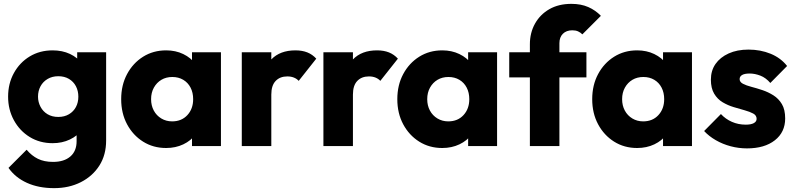

<svg xmlns="http://www.w3.org/2000/svg" viewBox="-20 -757 4118 995"><path d="M260 218Q180 218 119.5 190.5Q59 163 24 113L118 19Q144 50 176.5 66Q209 82 255 82Q312 82 344.5 54Q377 26 377 -25V-149L403 -255L380 -361V-486H530V-29Q530 46 495 101Q460 156 399 187Q338 218 260 218ZM253 -15Q186 -15 134 -47Q82 -79 52 -134Q22 -189 22 -256Q22 -324 52 -378.5Q82 -433 134 -464.5Q186 -496 253 -496Q303 -496 342.5 -477.5Q382 -459 406.5 -425.5Q431 -392 434 -348V-163Q431 -120 406.5 -86.5Q382 -53 342 -34Q302 -15 253 -15ZM282 -151Q314 -151 337.5 -165Q361 -179 373.5 -202.5Q386 -226 386 -256Q386 -286 373.5 -310Q361 -334 337.5 -348Q314 -362 282 -362Q251 -362 227 -348Q203 -334 190 -310Q177 -286 177 -256Q177 -228 190 -203.5Q203 -179 226.5 -165Q250 -151 282 -151Z M841 10Q774 10 721.5 -23Q669 -56 638.5 -113Q608 -170 608 -243Q608 -316 638.5 -373Q669 -430 721.5 -463Q774 -496 841 -496Q890 -496 929.5 -477Q969 -458 994 -424.5Q1019 -391 1022 -348V-138Q1019 -95 994.5 -61.5Q970 -28 930 -9Q890 10 841 10ZM872 -128Q921 -128 951 -160.5Q981 -193 981 -243Q981 -277 967.5 -303Q954 -329 929.5 -343.5Q905 -358 873 -358Q841 -358 816.5 -343.5Q792 -329 777.5 -303Q763 -277 763 -243Q763 -210 777 -184Q791 -158 816 -143Q841 -128 872 -128ZM975 0V-131L998 -249L975 -367V-486H1125V0Z M1233 0V-486H1386V0ZM1386 -267 1322 -317Q1341 -402 1386 -449Q1431 -496 1511 -496Q1546 -496 1572.5 -485.5Q1599 -475 1619 -453L1528 -338Q1518 -349 1503 -355Q1488 -361 1469 -361Q1431 -361 1408.5 -337.5Q1386 -314 1386 -267Z M1656 0V-486H1809V0ZM1809 -267 1745 -317Q1764 -402 1809 -449Q1854 -496 1934 -496Q1969 -496 1995.5 -485.5Q2022 -475 2042 -453L1951 -338Q1941 -349 1926 -355Q1911 -361 1892 -361Q1854 -361 1831.5 -337.5Q1809 -314 1809 -267Z M2272 10Q2205 10 2152.5 -23Q2100 -56 2069.5 -113Q2039 -170 2039 -243Q2039 -316 2069.5 -373Q2100 -430 2152.5 -463Q2205 -496 2272 -496Q2321 -496 2360.5 -477Q2400 -458 2425 -424.5Q2450 -391 2453 -348V-138Q2450 -95 2425.5 -61.5Q2401 -28 2361 -9Q2321 10 2272 10ZM2303 -128Q2352 -128 2382 -160.5Q2412 -193 2412 -243Q2412 -277 2398.5 -303Q2385 -329 2360.5 -343.5Q2336 -358 2304 -358Q2272 -358 2247.5 -343.5Q2223 -329 2208.5 -303Q2194 -277 2194 -243Q2194 -210 2208 -184Q2222 -158 2247 -143Q2272 -128 2303 -128ZM2406 0V-131L2429 -249L2406 -367V-486H2556V0Z M2726 0V-528Q2726 -587 2752.5 -634.5Q2779 -682 2827 -709.5Q2875 -737 2941 -737Q2991 -737 3028.5 -720.5Q3066 -704 3094 -675L2998 -579Q2988 -589 2975.5 -594.5Q2963 -600 2946 -600Q2915 -600 2897 -582Q2879 -564 2879 -533V0ZM2619 -356V-486H3019V-356Z M3282 10Q3215 10 3162.5 -23Q3110 -56 3079.5 -113Q3049 -170 3049 -243Q3049 -316 3079.5 -373Q3110 -430 3162.5 -463Q3215 -496 3282 -496Q3331 -496 3370.5 -477Q3410 -458 3435 -424.5Q3460 -391 3463 -348V-138Q3460 -95 3435.5 -61.5Q3411 -28 3371 -9Q3331 10 3282 10ZM3313 -128Q3362 -128 3392 -160.5Q3422 -193 3422 -243Q3422 -277 3408.5 -303Q3395 -329 3370.5 -343.5Q3346 -358 3314 -358Q3282 -358 3257.5 -343.5Q3233 -329 3218.5 -303Q3204 -277 3204 -243Q3204 -210 3218 -184Q3232 -158 3257 -143Q3282 -128 3313 -128ZM3416 0V-131L3439 -249L3416 -367V-486H3566V0Z M3851 12Q3808 12 3766.5 1Q3725 -10 3689.5 -30.5Q3654 -51 3629 -78L3716 -166Q3740 -140 3773 -125.5Q3806 -111 3845 -111Q3872 -111 3886.5 -119Q3901 -127 3901 -141Q3901 -159 3883.5 -168.5Q3866 -178 3839 -185.5Q3812 -193 3782 -202Q3752 -211 3725 -227Q3698 -243 3681 -271.5Q3664 -300 3664 -344Q3664 -391 3688 -425.5Q3712 -460 3756 -480Q3800 -500 3859 -500Q3921 -500 3973.5 -478.5Q4026 -457 4059 -415L3972 -327Q3949 -354 3920.5 -365Q3892 -376 3865 -376Q3839 -376 3826 -368.5Q3813 -361 3813 -347Q3813 -332 3830 -323Q3847 -314 3874 -307Q3901 -300 3931 -290Q3961 -280 3988 -263Q4015 -246 4032 -217.5Q4049 -189 4049 -143Q4049 -72 3995.5 -30Q3942 12 3851 12Z"/></svg>

Font: Outfit
Style: Bold
Weight: 700
Designer: Rodrigo Fuenzalida
Foundry: fragTYPE
Version: Version 1.100;gftools[0.9.27]